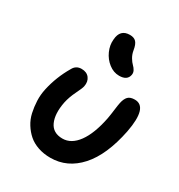

<svg xmlns="http://www.w3.org/2000/svg" viewBox="-189 -957 995 1067"><g transform="rotate(30 308.5 -423.5)"><path d="M394 -603Q358.4 -603 327.4 -627Q296.4 -650.9 279.8 -688Q263.2 -725.1 267.1 -762.2Q271.5 -830.1 334 -830.1Q360.8 -830.1 374.3 -815.4Q387.7 -800.8 393.1 -767.1Q397 -742.2 408.7 -722.7Q420.4 -703.1 431.2 -693.1Q441.9 -683.1 449 -669.9Q456.1 -656.7 453.1 -642.1Q445.3 -603 394 -603ZM291 -17.1Q248 -17.1 211.7 -29.5Q175.3 -42 150.1 -64Q125 -85.9 106.2 -116Q87.4 -146 79.6 -181.2Q71.8 -216.3 70.1 -255.1Q68.4 -293.9 77.1 -333Q96.7 -421.4 143.1 -500Q159.7 -532.2 195.8 -532.2Q229 -532.2 245.8 -510.3Q262.7 -488.3 255.9 -455.1Q253.4 -441.9 233.4 -401.4Q213.4 -360.8 205.1 -321.8Q189.5 -241.7 211.9 -192.4Q234.4 -143.1 295.9 -143.1Q352.1 -143.1 394.3 -200.9Q436.5 -258.8 458 -367.2Q462.9 -394.5 466.8 -426.3Q470.7 -458 474.1 -474.1Q480.5 -503.9 494.4 -518.1Q508.3 -532.2 537.1 -532.2Q622.1 -532.2 588.9 -358.9Q555.2 -189.9 477.3 -103.5Q399.4 -17.1 291 -17.1Z"/></g></svg>

Font: Shantell Sans Bouncy
Style: Italic
Weight: 600
Italic angle: -11.31°
Designer: Stephen Nixon, Anya Danilova, Shantell Martin
Foundry: Arrow Type
Version: Version 1.006;[9816181b4]